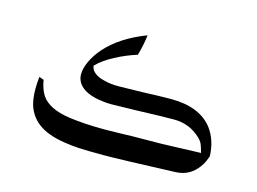

<svg xmlns="http://www.w3.org/2000/svg" viewBox="-75 -628 1013 758"><g transform="rotate(15 432.0 -249.0)"><path d="M426 -416Q381 -402 337.5 -379Q294 -356 268 -329Q270 -312 285.5 -300Q301 -288 325 -283Q350 -276 384 -276L483 -278Q554 -281 599 -281Q715 -281 768 -213Q802 -167 804 -102Q802 -96 796.5 -82.5Q791 -69 781 -56Q748 -10 692 -7Q458 2 397 2Q328 2 295 0Q262 -2 232 -7Q165 -18 127.5 -46Q90 -74 77 -120Q70 -147 70 -182Q70 -206 73 -231L92 -224Q98 -188 113 -164Q142 -119 229 -106Q293 -97 376 -97L433 -98Q491 -100 539 -100Q613 -100 649 -102L767 -106Q761 -129 756 -140.5Q751 -152 739 -163Q694 -206 630 -206Q586 -206 468 -202L374 -200Q349 -200 321 -205Q272 -214 249 -237Q229 -257 229 -284Q229 -308 242.5 -337Q256 -366 280 -394Q338 -460 443 -500Q439 -462 426 -416Z"/></g></svg>

Font: Mirza
Style: Regular
Weight: 400
Designer: Arabic design by Kourosh Beigpour, Latin design by Eduardo Tunni, engineering by Lasse Fister
Version: Version 1.0010g